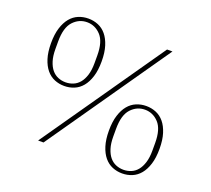

<svg xmlns="http://www.w3.org/2000/svg" viewBox="-122 -866 1135 1034"><g transform="rotate(20 445.0 -349.0)"><path d="M218 -345Q241 -345 261.5 -353.5Q282 -362 297 -380Q312 -398 321 -426.5Q330 -455 330 -495V-539Q330 -618 297 -653.5Q264 -689 218 -689Q172 -689 139 -653.5Q106 -618 106 -539V-495Q106 -455 115 -426.5Q124 -398 139 -380Q154 -362 174.5 -353.5Q195 -345 218 -345ZM672 -9Q695 -9 715.5 -17.5Q736 -26 751 -44Q766 -62 775 -90.5Q784 -119 784 -159V-203Q784 -282 751 -317.5Q718 -353 672 -353Q626 -353 593 -317.5Q560 -282 560 -203V-159Q560 -119 569 -90.5Q578 -62 593 -44Q608 -26 628.5 -17.5Q649 -9 672 -9ZM218 -324Q188 -324 161.5 -335Q135 -346 115.5 -369.5Q96 -393 84.5 -429.5Q73 -466 73 -517Q73 -568 84.5 -604.5Q96 -641 115.5 -664.5Q135 -688 161.5 -699Q188 -710 218 -710Q248 -710 274.5 -699Q301 -688 320.5 -664.5Q340 -641 351.5 -604.5Q363 -568 363 -517Q363 -466 351.5 -429.5Q340 -393 320.5 -369.5Q301 -346 274.5 -335Q248 -324 218 -324ZM672 12Q642 12 615.5 1Q589 -10 569.5 -33.5Q550 -57 538.5 -93.5Q527 -130 527 -181Q527 -232 538.5 -268.5Q550 -305 569.5 -328.5Q589 -352 615.5 -363Q642 -374 672 -374Q702 -374 728.5 -363Q755 -352 774.5 -328.5Q794 -305 805.5 -268.5Q817 -232 817 -181Q817 -130 805.5 -93.5Q794 -57 774.5 -33.5Q755 -10 728.5 1Q702 12 672 12ZM672 -698H703L218 0H187Z"/></g></svg>

Font: IBM Plex Serif ExtLt
Style: Regular
Weight: 200
Designer: Mike Abbink, Paul van der Laan, Pieter van Rosmalen
Foundry: Bold Monday
Version: Version 3.001